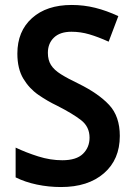

<svg xmlns="http://www.w3.org/2000/svg" viewBox="-20 -744 542 774"><path d="M463 -196Q463 -101 399 -45.5Q335 10 226 10Q176 10 128.5 0Q81 -10 43 -29V-149Q85 -129 134 -113.5Q183 -98 231 -98Q288 -98 314.5 -124Q341 -150 341 -189Q341 -233 307 -259.5Q273 -286 210 -318Q172 -336 135 -361.5Q98 -387 74 -427Q50 -467 50 -528Q50 -618 109 -671Q168 -724 269 -724Q318 -724 364 -712.5Q410 -701 457 -679L418 -576Q376 -595 340.5 -605.5Q305 -616 268 -616Q222 -616 197.5 -592.5Q173 -569 173 -531Q173 -502 185.5 -482Q198 -462 226 -444.5Q254 -427 298 -406Q377 -367 420 -321Q463 -275 463 -196Z"/></svg>

Font: Noto Sans Gujarati SemiCondensed SemiBold
Style: Regular
Weight: 600
Width: 4
Designer: Jelle Bosma - Monotype Design Team, Universal Thirst
Foundry: Monotype Imaging Inc.
Version: Version 2.106; ttfautohint (v1.8.4.7-5d5b)